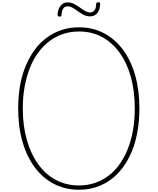

<svg xmlns="http://www.w3.org/2000/svg" viewBox="-20 -1662 1397 1701"><path d="M680 19Q559 19 459.5 -32Q360 -83 289 -178Q218 -273 179.5 -405.5Q141 -538 141 -701Q141 -810 158 -905.5Q175 -1001 209 -1081Q243 -1161 289.5 -1223.5Q336 -1286 396.5 -1330Q457 -1374 528 -1397Q599 -1420 680 -1420Q801 -1420 899.5 -1368.5Q998 -1317 1068.5 -1223Q1139 -1129 1177 -996.5Q1215 -864 1215 -701Q1215 -593 1198 -497Q1181 -401 1148 -321Q1115 -241 1068 -178Q1021 -115 961.5 -71Q902 -27 831.5 -4Q761 19 680 19ZM680 -19Q755 -19 820 -41Q885 -63 940.5 -104.5Q996 -146 1038.5 -205.5Q1081 -265 1111.5 -341Q1142 -417 1158 -507.5Q1174 -598 1174 -701Q1174 -856 1139 -981Q1104 -1106 1038.5 -1196.5Q973 -1287 882.5 -1335Q792 -1383 680 -1383Q605 -1383 539 -1361Q473 -1339 418 -1297.5Q363 -1256 319 -1196.5Q275 -1137 245 -1061Q215 -985 198.5 -895Q182 -805 182 -701Q182 -547 218 -421.5Q254 -296 319.5 -205.5Q385 -115 476.5 -67Q568 -19 680 -19ZM507 -1515Q490 -1515 490 -1532Q493 -1582 517 -1611.5Q541 -1641 577 -1641Q609 -1641 635.5 -1627.5Q662 -1614 686 -1596.5Q710 -1579 733 -1565.5Q756 -1552 780 -1552Q803 -1552 817 -1570.5Q831 -1589 832 -1626Q833 -1642 851 -1642Q862 -1642 865 -1638.5Q868 -1635 867 -1625Q866 -1574 841.5 -1545.5Q817 -1517 779 -1517Q748 -1517 721.5 -1530.5Q695 -1544 671.5 -1561.5Q648 -1579 625 -1592.5Q602 -1606 577 -1606Q554 -1606 541 -1587.5Q528 -1569 525 -1531Q524 -1521 520.5 -1518Q517 -1515 507 -1515Z"/></svg>

Font: Playwrite BE WAL Thin
Style: Regular
Weight: 250
Version: Version 1.002